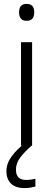

<svg xmlns="http://www.w3.org/2000/svg" viewBox="-20 -815 273 987"><path d="M117 -795Q156 -795 156 -752Q156 -708 117 -708Q78 -708 78 -752Q78 -795 117 -795ZM145 -598V-66H88V-598ZM62 57Q62 110 114 110Q129 110 141 108Q153 106 162 104V144Q150 147 136.5 149.5Q123 152 106 152Q62 152 37.5 129.5Q13 107 13 64Q13 25 40.5 -12Q68 -49 109 -79L142 -66Q108 -36 85 -6.5Q62 23 62 57Z"/></svg>

Font: Noto Sans Malayalam UI Light
Style: Regular
Weight: 300
Designer: Jelle Bosma - Monotype Design Team
Foundry: Monotype Imaging Inc.
Version: Version 2.104; ttfautohint (v1.8.4.7-5d5b)